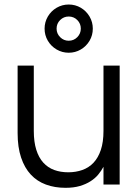

<svg xmlns="http://www.w3.org/2000/svg" viewBox="-20 -838 634 872"><path d="M292 -598.5Q262.5 -598.5 237.2 -613.2Q212 -628 197.2 -653Q182.5 -678 182.5 -708Q182.5 -737.5 197.2 -762.8Q212 -788 237.2 -802.8Q262.5 -817.5 292 -817.5Q322 -817.5 347 -802.8Q372 -788 386.8 -762.8Q401.5 -737.5 401.5 -708Q401.5 -678 386.8 -653Q372 -628 347 -613.2Q322 -598.5 292 -598.5ZM292 -653Q315 -653 331 -669.2Q347 -685.5 347 -708Q347 -731 331 -747Q315 -763 292 -763Q269.5 -763 253.2 -747Q237 -731 237 -708Q237 -685.5 253.2 -669.2Q269.5 -653 292 -653ZM133.5 -243.5Q133.5 -193.5 144.8 -157.8Q156 -122 176.8 -99.2Q197.5 -76.5 226.2 -66Q255 -55.5 290 -55.5Q324.5 -55.5 354 -66Q383.5 -76.5 404.8 -99Q426 -121.5 438 -157.2Q450 -193 450 -243.5V-540H523.5V0H450V-80.5Q440.5 -62.5 426.2 -45.2Q412 -28 391.2 -14.8Q370.5 -1.5 342.5 6.8Q314.5 15 277.5 15Q228.5 15 188.5 0.2Q148.5 -14.5 120 -45Q91.5 -75.5 75.8 -122.5Q60 -169.5 60 -233.5V-540H133.5Z"/></svg>

Font: Vela Sans
Style: Regular
Weight: 400
Designer: Principal design: Mikhail Sharanda - project Manrope.
Design modification: Ravid Balaliev
Foundry: Mikhail Sharanda
Version: Version 1.001